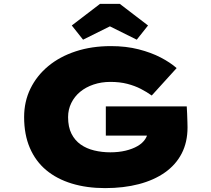

<svg xmlns="http://www.w3.org/2000/svg" viewBox="-20 -957 1086 987"><path d="M520 10Q426 10 349 -13.5Q272 -37 217.5 -82.5Q163 -128 133.5 -196.5Q104 -265 104 -355Q104 -435 136.5 -501.5Q169 -568 228 -617Q287 -666 369 -693Q451 -720 550 -720Q628 -720 692.5 -703.5Q757 -687 806 -661.5Q855 -636 888 -607L760 -466Q735 -484 704 -500Q673 -516 634.5 -526Q596 -536 547 -536Q501 -536 461 -522.5Q421 -509 392 -485Q363 -461 346.5 -427.5Q330 -394 330 -355Q330 -304 347.5 -269.5Q365 -235 395 -214Q425 -193 464.5 -183.5Q504 -174 547 -174Q590 -174 625.5 -182.5Q661 -191 687 -206Q713 -221 727 -242.5Q741 -264 741 -291V-314L770 -260H524V-410H940Q941 -396 942 -372Q943 -348 943.5 -327.5Q944 -307 944 -302Q944 -226 914 -168Q884 -110 828 -70.5Q772 -31 694 -10.5Q616 10 520 10ZM407 -753 349 -826 494 -937H596L741 -826L683 -753L530 -829H560Z"/></svg>

Font: Lexend Tera Black
Style: Regular
Weight: 900
Version: Version 1.007